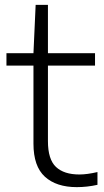

<svg xmlns="http://www.w3.org/2000/svg" viewBox="-20 -760 428 789"><path d="M295.5 9Q211.5 9 164.5 -33.8Q117.5 -76.5 117.5 -169.5V-490.5H6.5V-541.5H117.5L126.5 -740H177V-541.5H370.5V-490.5H177V-180Q177 -105 210 -74Q243 -43 306 -43Q338 -43 380.5 -53V-0.5Q338 9 295.5 9Z"/></svg>

Font: Encode Sans Semi Expanded Light
Style: Regular
Weight: 300
Width: 6
Designer: Multiple Designers
Foundry: Impallari Type
Version: Version 3.000; ttfautohint (v1.8.3) -l 8 -r 50 -G 200 -x 14 